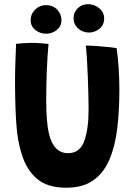

<svg xmlns="http://www.w3.org/2000/svg" viewBox="-20 -883 646 920"><path d="M297 16.5Q209 16.5 158.8 -25Q108.5 -66.5 84.5 -142.5Q63.5 -206 57.8 -294.8Q52 -383.5 52 -494.5Q52 -536.5 53.8 -587Q55.5 -637.5 57 -673Q74.5 -675 93 -676.2Q111.5 -677.5 128.5 -677.5Q151 -677.5 173 -676Q195 -674.5 212.5 -672.5Q207 -614.5 204.2 -542.2Q201.5 -470 201.5 -405.5Q201.5 -353.5 204.5 -313Q207.5 -272.5 214.5 -243Q236.5 -149 306.5 -149Q361.5 -149 383 -205.5Q404.5 -262 404.5 -358.5Q404.5 -384.5 403.5 -426.2Q402.5 -468 400.8 -514.5Q399 -561 396.5 -601.2Q394 -641.5 391 -664.5Q414.5 -664.5 446.5 -662.2Q478.5 -660 505 -657Q531.5 -654 539 -652Q545 -610.5 548.5 -557.5Q552 -504.5 552 -452.5Q552 -353 541.8 -267.8Q531.5 -182.5 504.5 -118.8Q477.5 -55 427.5 -19.2Q377.5 16.5 297 16.5ZM406.5 -727Q376.5 -727 354.5 -746.5Q332.5 -766 332.5 -795.5Q332.5 -824.5 352.8 -843.8Q373 -863 401 -863Q432.5 -863 455.8 -843.5Q479 -824 479 -794Q479 -763 456.2 -745Q433.5 -727 406.5 -727ZM201 -721.5Q172 -721.5 149.5 -739.2Q127 -757 127 -785.5Q127 -816.5 148.8 -837.5Q170.5 -858.5 200.5 -858.5Q232.5 -858.5 253.5 -837.5Q274.5 -816.5 274.5 -786Q274.5 -758 252.5 -739.8Q230.5 -721.5 201 -721.5Z"/></svg>

Font: Grandstander SemiBold
Style: Regular
Weight: 600
Designer: Tyler Finck
Foundry: Etcetera Type Co
Version: Version 1.200; ttfautohint (v1.8.3)